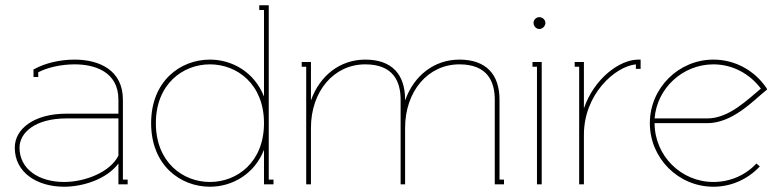

<svg xmlns="http://www.w3.org/2000/svg" viewBox="-20 -699 2965 728"><path d="M429 -109C398 -46 302 -9 223 -9C127 -9 54 -58 54 -139C54 -197 115 -250 232 -250H429ZM107 -430V-407H125V-425C160 -443 211 -455 263 -455C338 -455 429 -428 429 -321V-268H232C110 -268 36 -211 36 -139C36 -45 120 9 223 9C294 9 384 -19 429 -79V0H464V-18H446V-321C446 -434 355 -473 263 -473C206 -473 150 -459 112 -438L107 -436Z M981 -232C981 -84 879 -9 776 -9C673 -9 571 -84 571 -232C571 -380 673 -455 776 -455C879 -455 981 -380 981 -232ZM963 -679V-661H981V-333C945 -425 861 -473 776 -473C664 -473 553 -392 553 -232C553 -72 664 9 776 9C861 9 945 -39 981 -131V0H1017V-18H999V-679Z M1365 -473C1269 -473 1192 -412 1159 -318V-464H1124V-446H1141V0H1159V-214C1159 -352 1245 -455 1365 -455C1472 -455 1499 -389 1499 -321V0H1516V-214C1516 -352 1602 -455 1722 -455C1829 -455 1856 -389 1856 -321V0H1891V-18H1874V-321C1874 -417 1823 -473 1722 -473C1626 -473 1549 -412 1516 -318V-321C1516 -417 1466 -473 1365 -473Z M2016 -446V0H2034V-464H1999V-446ZM2003 -612C2003 -600 2013 -589 2025 -589C2037 -589 2048 -600 2048 -612C2048 -624 2037 -634 2025 -634C2013 -634 2003 -624 2003 -612Z M2400 -473C2330 -473 2233 -402 2194 -288V-464H2159V-446H2176V0H2194V-188C2194 -342 2312 -447 2391 -455V-438H2409V-473Z M2444 -232C2444 -99 2552 9 2685 9C2755 9 2817 -21 2861 -68L2848 -79C2807 -35 2749 -9 2685 -9C2562 -9 2462 -109 2462 -232H2662C2758 -232 2838 -319 2883 -355L2889 -360L2885 -367C2841 -431 2768 -473 2685 -473C2553 -473 2444 -365 2444 -232ZM2462 -250C2471 -365 2569 -455 2685 -455C2759 -455 2824 -418 2865 -363C2816 -323 2745 -250 2662 -250Z"/></svg>

Font: Rawengulk
Style: Light
Weight: 300
Version: Version 0.9